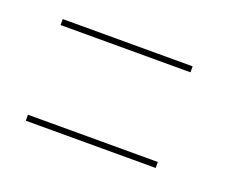

<svg xmlns="http://www.w3.org/2000/svg" viewBox="-48 -410 405 332"><g transform="rotate(20 154.0 -243.5)"><path d="M20.5 -150V-161H259.5V-150ZM20.5 -326V-337H259.5V-326Z"/></g></svg>

Font: Anybody ExtraExpanded Thin
Style: Regular
Weight: 100
Width: 8
Designer: Tyler Finck
Foundry: Etcetera Type Company
Version: Version 1.010; ttfautohint (v1.8.3) -l 8 -r 50 -G 200 -x 14 